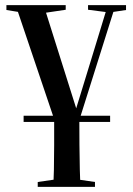

<svg xmlns="http://www.w3.org/2000/svg" viewBox="-20 -475 517 748"><path d="M72 0V-24H409V0ZM218 69 41 -455H150L286 -24H268L334 -239L400 -455H430L265 69ZM5 -436V-455H236V-437L142 -423H86ZM127 253V234L217 221H261L350 234V253ZM323 -437V-455H471V-436L411 -427H401ZM187 253Q189 228 190 186.5Q191 145 191 90.5Q191 36 191 -24H289Q289 36 289.5 90.5Q290 145 291 186.5Q292 228 294 253Z"/></svg>

Font: Source Serif 4 60pt SemiBold
Style: Regular
Weight: 600
Version: Version 4.004;hotconv 1.0.116;makeotfexe 2.5.65601